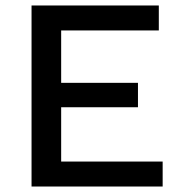

<svg xmlns="http://www.w3.org/2000/svg" viewBox="-20 -680 655 700"><path d="M95 0V-660H559V-569H203V-378H483V-289H203V-91H573V0Z"/></svg>

Font: Kantumruy Pro Medium
Style: Regular
Weight: 500
Designer: Sovichet Tep
Foundry: Sovichet Tep
Version: Version 1.002